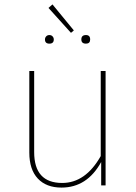

<svg xmlns="http://www.w3.org/2000/svg" viewBox="-20 -841 616 871"><path d="M218 -821 315 -703 302 -692 200 -805ZM224 -662Q224 -643 204 -643Q184 -643 184 -662Q184 -670 189.5 -676Q195 -682 204 -682Q213 -682 218.5 -676Q224 -670 224 -662ZM370 -682Q389 -682 389 -662Q389 -643 370 -643Q349 -643 349 -662Q349 -682 370 -682ZM459 -519V0H439V-106Q375 10 259 10Q190 10 151.5 -31Q113 -72 113 -149V-519H135V-151Q135 -11 262 -11Q368 -11 437 -133V-519Z"/></svg>

Font: FiraGO Thin
Style: Regular
Weight: 100
Designer: bBox Type
Foundry: bBox Type GmbH
Version: Version 1.001;PS 001.001;hotconv 1.0.88;makeotf.lib2.5.64775